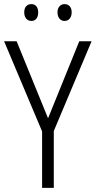

<svg xmlns="http://www.w3.org/2000/svg" viewBox="-20 -915 468 935"><path d="M366 -714H426L242 -277V0H185V-275L0 -714H61L214 -339ZM133 -895Q148 -895 157 -884.5Q166 -874 166 -855Q166 -835 157 -824Q148 -813 133 -813Q117 -813 107.5 -824.5Q98 -836 98 -855Q98 -874 107.5 -884.5Q117 -895 133 -895ZM294 -895Q310 -895 319.5 -884.5Q329 -874 329 -855Q329 -836 319.5 -824.5Q310 -813 294 -813Q279 -813 269.5 -824.5Q260 -836 260 -855Q260 -873 269.5 -884Q279 -895 294 -895Z"/></svg>

Font: Noto Sans Display Light Narrow
Style: Regular
Weight: 300
Width: 4
Designer: Monotype Design team
Foundry: Monotype Imaging Inc.
Version: Version 1.000